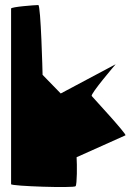

<svg xmlns="http://www.w3.org/2000/svg" viewBox="-20 -745 547 762"><path d="M24 -14C24 -6 274 2 280 -6C286 -13 286 -91 284 -121L478 -208C483 -213 350 -357 344 -364C338 -372 439 -490 439 -490L221 -374L149 -448C149 -456 142 -725 132 -725C121 -725 24 -718 24 -711Z"/></svg>

Font: Ampere
Style: Cnd
Weight: 400
Version: Version 1